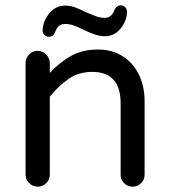

<svg xmlns="http://www.w3.org/2000/svg" viewBox="-20 -724 635 721"><path d="M163 -586Q154 -586 147 -592.5Q140 -599 140 -609Q140 -631 151 -652.5Q162 -674 180.5 -688.5Q199 -703 223 -703Q243 -703 260 -697Q277 -691 301 -679Q324 -669 340 -663Q356 -657 373 -657Q397 -657 408 -682Q416 -704 434 -704Q443 -704 449.5 -697.5Q456 -691 457 -681Q457 -647 433.5 -617.5Q410 -588 374 -588Q355 -588 337.5 -594Q320 -600 294 -612Q272 -623 256.5 -628.5Q241 -634 224 -634Q198 -634 187 -604Q181 -586 163 -586ZM121 -23Q103 -23 89.5 -36.5Q76 -50 76 -68V-487Q76 -505 89 -519Q102 -533 121 -533Q140 -533 153.5 -519Q167 -505 167 -487V-450Q205 -491 247.5 -514.5Q290 -538 348 -538Q402 -538 442 -512Q481 -487 502 -443Q523 -399 523 -345V-68Q523 -49 509.5 -36Q496 -23 478 -23Q459 -23 446 -36.5Q433 -50 433 -68V-336Q433 -454 326 -454Q277 -454 239.5 -429Q202 -404 167 -361V-68Q167 -49 153.5 -36Q140 -23 121 -23Z"/></svg>

Font: Huninn
Style: Regular
Weight: 400
Designer: justfont
Foundry: justfont
Version: Version 1.003